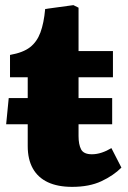

<svg xmlns="http://www.w3.org/2000/svg" viewBox="-20 -714 498 748"><path d="M261 14Q205 14 166.5 -4Q128 -22 108 -57.5Q88 -93 88 -145V-230H4L14 -332H88V-413H19V-500Q70 -509 97 -530Q124 -551 137.5 -587.5Q151 -624 156 -679L266 -694L286 -684V-515H420V-413H286V-332H417V-230H286V-184Q286 -151 296 -132Q306 -113 338 -113Q357 -113 376.5 -119.5Q396 -126 414 -137L453 -61Q422 -30 375 -8Q328 14 261 14Z"/></svg>

Font: Literata ExtraBold
Style: Regular
Weight: 800
Designer: Latin by Veronika Burian and Jose Scaglione. Greek by Irene Vlachou. Cyrillic by Vera Evstafieva.
Foundry: TypeTogether
Version: Version 3.103;gftools[0.9.29]